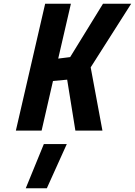

<svg xmlns="http://www.w3.org/2000/svg" viewBox="-20 -700 723 1029"><path d="M215 72H338L231 309H118ZM384 0 340 -273 264 -266 203 0H65L222 -680H360L292 -386L356 -394L532 -680H683L466 -339L529 0Z"/></svg>

Font: Titillium Web
Style: Bold Italic
Weight: 700
Italic angle: -13°
Version: Version 1.002;PS 57.000;hotconv 1.0.70;makeotf.lib2.5.55311